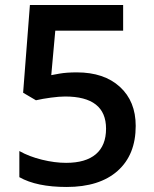

<svg xmlns="http://www.w3.org/2000/svg" viewBox="-20 -734 611 764"><path d="M184 -435 200 -612H470V-714H99L72 -365L123 -335Q149 -341 182.5 -345.5Q216 -350 239 -350Q402 -350 402 -222Q402 -155 361.5 -120.5Q321 -86 243 -86Q198 -86 147 -98.5Q96 -111 57 -133V-29Q126 10 245 10Q376 10 448 -54Q520 -118 520 -233Q520 -331 457 -388.5Q394 -446 286 -446Q245 -446 216.5 -441Q188 -436 184 -435Z"/></svg>

Font: OpenSansMMV
Style: Semibold
Weight: 600
Designer: Steve Matteson
Foundry: Ascender Corporation
Version: Version 6.000